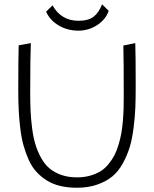

<svg xmlns="http://www.w3.org/2000/svg" viewBox="-20 -883 724 903"><path d="M350.1 -785.2Q267.6 -785.2 227.1 -857.9L196.8 -828.1Q214.8 -787.6 256.1 -763.2Q297.4 -738.8 349.1 -738.8Q396.5 -738.8 436.8 -764.9Q477.1 -791 491.2 -832L460 -862.8Q445.3 -823.7 420.2 -804.4Q395 -785.2 350.1 -785.2ZM341.8 0Q395 0 437.5 -14.9Q480 -29.8 508.5 -53.5Q537.1 -77.1 557.9 -115.2Q578.6 -153.3 590.1 -191.2Q601.6 -229 608.2 -281.2Q614.7 -333.5 616.5 -376.2Q618.2 -418.9 618.2 -476.1Q618.2 -632.3 616.2 -680.2L560.1 -668.9Q562 -598.6 562 -431.2Q562 -398.9 561.3 -372.8Q560.5 -346.7 557.9 -314.2Q555.2 -281.7 550.5 -255.9Q545.9 -230 537.4 -201.7Q528.8 -173.3 517.6 -151.9Q506.3 -130.4 489.5 -110.1Q472.7 -89.8 451.9 -77.1Q431.2 -64.5 403.1 -56.6Q375 -48.8 341.8 -48.8Q300.8 -48.8 267.8 -60.5Q234.9 -72.3 212.2 -91.6Q189.5 -110.8 172.9 -141.4Q156.2 -171.9 146.5 -204.1Q136.7 -236.3 131.1 -279.5Q125.5 -322.8 123.8 -361.6Q122.1 -400.4 122.1 -450.2Q122.1 -614.3 125 -680.2L67.9 -669.9Q65.9 -610.4 65.9 -459Q65.9 -406.7 68.1 -363.8Q70.3 -320.8 75.7 -276.9Q81.1 -232.9 90.8 -198.2Q100.6 -163.6 115 -131.3Q129.4 -99.1 150.4 -75.9Q171.4 -52.7 198.7 -35.2Q226.1 -17.6 262 -8.8Q297.9 0 341.8 0Z"/></svg>

Font: Comic Neue Angular
Style: Regular
Weight: 400
Designer: Craig Rozynski
Foundry: Craig Rozynski
Version: Version 2.003